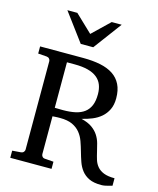

<svg xmlns="http://www.w3.org/2000/svg" viewBox="-134 -1009 917 1117"><g transform="rotate(15 324.5 -450.0)"><path d="M429.2 -488.8Q429.2 -521 419.4 -545.7Q409.7 -570.3 388.4 -587.4Q367.2 -604.5 333.7 -613.3Q300.3 -622.1 252.9 -622.1H207V-348.1Q208 -348.1 213.9 -347.9Q219.7 -347.7 227.3 -347.7Q234.9 -347.7 242.9 -347.4Q251 -347.2 256.8 -347.2Q298.3 -347.2 330.6 -354.2Q362.8 -361.3 384.8 -377.9Q406.7 -394.5 418 -421.6Q429.2 -448.7 429.2 -488.8ZM648.9 2.9Q645.5 3.4 639.2 5.4Q632.8 7.3 624 9.8Q615.2 12.2 604.7 14.2Q594.2 16.1 583 16.1Q538.1 16.1 510.3 2.7Q482.4 -10.7 465.1 -33Q447.8 -55.2 438 -83.5Q428.2 -111.8 419.9 -141.4Q411.6 -170.9 401.6 -199.2Q391.6 -227.5 373.5 -249.8Q355.5 -272 326.7 -285.4Q297.9 -298.8 252 -298.8Q244.1 -298.8 236.3 -298.6Q228.5 -298.3 222.4 -297.9Q216.3 -297.4 211.9 -297.1Q207.5 -296.9 207 -296.9V-68.8Q207 -61.5 212.2 -54.7Q217.3 -47.9 228 -46.9L280.8 -43V0H32.2V-43L84 -46.9Q94.7 -47.9 100.3 -54.7Q106 -61.5 106 -68.8V-602.1Q106 -609.4 100.3 -616.2Q94.7 -623 84 -624L32.2 -627.9V-670.9H293Q350.1 -670.9 395.5 -661.6Q440.9 -652.3 472.7 -631.3Q504.4 -610.4 521.2 -576.4Q538.1 -542.5 538.1 -493.2Q538.1 -453.6 524.4 -425.3Q510.7 -397 488 -377.4Q465.3 -357.9 435.5 -345.7Q405.8 -333.5 374 -326.2Q414.6 -316.4 439 -299.1Q463.4 -281.7 477.5 -259.8Q491.7 -237.8 498.5 -213.1Q505.4 -188.5 510.7 -164.3Q516.1 -140.1 522.9 -118.2Q529.8 -96.2 544.2 -79.1Q558.6 -62 583.3 -52Q607.9 -42 648.9 -42ZM332 -746.1H256.8L130.9 -915.5H190.9L294.9 -816.4L397.9 -915.5H458Z"/></g></svg>

Font: Charis SIL Eur
Style: Regular
Weight: 400
Foundry: SIL International
Version: Version 5.000